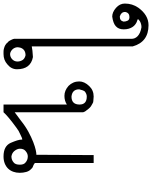

<svg xmlns="http://www.w3.org/2000/svg" viewBox="-15 -980 883 1116"><g transform="rotate(90 427.0 -421.5)"><path d="M-86.9 -783.2Q-43.9 -842.8 15.1 -842.8Q112.3 -842.8 138.2 -751V-164.1L163.1 -168L200.2 -170.9Q271 -157.7 271 -78.1Q271 -44.9 242.2 -22Q217.3 0 183.1 0Q174.3 0 169.2 0Q164.1 0 160.4 -0.5Q156.7 -1 153.6 -1.7Q150.4 -2.4 146 -3.9Q137.7 -6.3 131.6 -9.8Q125.5 -13.2 121.1 -17.1Q119.6 -19.5 118.9 -20.3Q118.2 -21 117.2 -22L107.9 -30.8L101.1 -43Q94.2 -57.1 94.2 -61V-744.1Q94.2 -753.4 90.6 -762.5Q86.9 -771.5 78.9 -779.3Q70.8 -787.1 57.9 -793Q44.9 -798.8 26.9 -801.8Q16.6 -801.8 8.1 -799.3Q-0.5 -796.9 -6.6 -793.5Q-12.7 -790 -16.4 -786.4Q-20 -782.7 -20 -779.8Q-16.1 -779.8 -14.2 -777.8L-2.9 -773.9Q4.4 -770.5 12 -764.6Q19.5 -758.8 25.6 -749.5Q31.7 -740.2 35.4 -727.5Q39.1 -714.8 39.1 -698.2Q39.1 -668 20 -651.9Q11.7 -644.5 -2.2 -639.4Q-16.1 -634.3 -35.2 -631.8Q-60.5 -631.8 -85.9 -653.8Q-110.8 -675.8 -110.8 -705.1Q-110.8 -748.5 -86.9 -783.2ZM182.1 -38.1Q200.2 -38.1 213.1 -50.5Q226.1 -63 226.1 -81.1Q226.1 -97.7 216.8 -111.8Q208.5 -123.5 189.9 -127.9Q156.2 -127.9 146 -99.1Q145 -93.8 144 -89.8Q143.1 -85.9 143.1 -82Q143.1 -74.7 145.8 -67.4Q148.4 -60.1 153.6 -54Q158.7 -47.9 166 -43.5Q173.3 -39.1 182.1 -38.1ZM-62 -707Q-62 -694.3 -54.9 -686.8Q-47.9 -679.2 -35.2 -675.8Q-10.3 -675.8 -5.9 -698.2Q-5.9 -710.9 -12.2 -723.1Q-18.1 -731.9 -32.2 -731.9Q-57.6 -731.9 -62 -707Z M476.1 -368.2Q454.6 -354 425.8 -354Q394.5 -354 367.7 -377.9Q355 -390.6 348.4 -406.2Q341.8 -421.9 341.8 -439.9Q341.8 -470.2 368.7 -498Q393.1 -523.9 429.7 -523.9L455.1 -522Q463.4 -522 468.8 -518.1L481 -511.2Q494.6 -504.4 507.8 -484.9Q514.2 -478 517.1 -472.4Q520 -466.8 521 -462.9V-64.9L569.8 -101.1Q602.5 -127.4 634.8 -144.8Q667 -162.1 694.1 -172.6Q721.2 -183.1 740.7 -187.3Q760.3 -191.4 768.1 -190.9L770 -523.9H815.9V-182.1L826.7 -174.8Q834.5 -172.4 840.3 -169.4Q846.2 -166.5 850.1 -161.1Q862.8 -150.4 867.9 -132.1Q873 -113.8 873 -94.2Q873 -73.7 866.7 -56.4Q860.4 -39.1 848.4 -26.6Q836.4 -14.2 818.6 -7.1Q800.8 0 777.8 0Q717.3 0 698.7 -42Q689.9 -62.5 684.8 -78.6Q679.7 -94.7 679.7 -108.9Q671.4 -108.9 650.9 -98.1L629.9 -87.9L609.9 -74.2Q543.9 -25.9 521 0H476.1ZM387.7 -439.9Q387.7 -399.4 429.7 -395Q476.1 -395 476.1 -441.9Q476.1 -483.9 429.7 -483.9Q414.6 -483.9 399.9 -472.2Q396 -466.8 393.1 -459Q390.1 -451.2 387.7 -439.9ZM777.8 -45.9Q798.3 -45.9 813 -59.1Q825.7 -68.8 825.7 -95.2Q825.7 -118.2 813 -127.9Q798.3 -141.1 777.8 -141.1Q760.3 -141.1 745.1 -127Q732.9 -116.7 732.9 -95.2Q732.9 -79.1 747.1 -62Q758.8 -48.8 777.8 -45.9Z"/></g></svg>

Font: Defago Noto Sans
Style: Regular
Weight: 400
Designer: John M. Durdin
Foundry: Lao IT Dev Co., Ltd.
Version: Version 1.000 2007 initial release